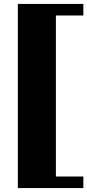

<svg xmlns="http://www.w3.org/2000/svg" viewBox="-20 -739 445 979"><path d="M405 -660H265V161H405V220H71V-719H405Z"/></svg>

Font: Sarpanch ExtraBold
Style: Regular
Weight: 800
Designer: Manushi Parikh (Devanagari and Latin), Jyotish Sonowal (Devanagari)
Foundry: Indian Type Foundry
Version: Version 2.004;PS 1.0;hotconv 1.0.78;makeotf.lib2.5.61930; tt